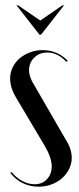

<svg xmlns="http://www.w3.org/2000/svg" viewBox="-20 -691 296 720"><path d="M229 -459Q197 -494 157 -494Q128 -494 108.5 -475Q89 -456 89 -428Q89 -401 110 -369L228 -165Q249 -132 249 -99Q249 -77 239 -57Q229 -37 212.5 -22.5Q196 -8 173.5 0.5Q151 9 125 9Q93 9 66 -4Q39 -17 19 -42L23 -46Q40 -25 63.5 -12.5Q87 0 110 0Q138 0 156 -19Q174 -38 174 -67Q174 -100 146 -147L42 -322Q18 -361 18 -396Q18 -419 27.5 -438.5Q37 -458 53.5 -472Q70 -486 92 -494.5Q114 -503 139 -503Q196 -503 234 -463ZM48 -671 131 -614 214 -671H220L134 -561H128L42 -671Z"/></svg>

Font: Moniqa SemBd Narrow Display
Style: Regular
Weight: 600
Width: 4
Designer: Rajesh Rajput
Foundry: Rajesh Rajput
Version: Version 1.000